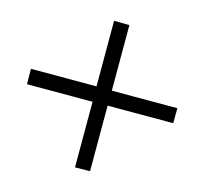

<svg xmlns="http://www.w3.org/2000/svg" viewBox="-104 -665 808 760"><g transform="rotate(-30 300.0 -285.0)"><path d="M110 -51 66 -94 256 -284 66 -474 110 -519 300 -329 490 -519 534 -474 344 -284 534 -94 490 -51 300 -241Z"/></g></svg>

Font: Nunito Sans
Style: Regular
Weight: 400
Designer: Vernon Adams
Foundry: Vernon Adams
Version: Version 3.101; ttfautohint (v1.8.4.7-5d5b);gftools[0.9.27]